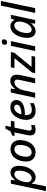

<svg xmlns="http://www.w3.org/2000/svg" viewBox="1565 -2390 1040 4260"><g transform="rotate(-90 2085.0 -260.0)"><path d="M-25 240H79L124 28C131 -3 137 -47 140 -78H144C168 -31 207 10 278 10C436 10 536 -170 536 -361C536 -489 472 -548 389 -548C315 -548 260 -499 217 -444H213L223 -539H140ZM265 -77C204 -77 173 -118 173 -178C173 -314 259 -462 350 -462C402 -462 429 -428 429 -360C429 -220 362 -77 265 -77Z M833 9C1017 9 1107 -168 1107 -337C1107 -468 1031 -547 905 -547C723 -547 631 -371 631 -199C631 -71 710 9 833 9ZM841 -78C774 -78 737 -121 737 -196C737 -331 798 -460 903 -460C975 -460 1000 -402 1000 -344C1000 -185 931 -78 841 -78Z M1342 10C1379 10 1420 0 1440 -10V-90C1413 -81 1392 -76 1367 -76C1332 -76 1317 -96 1317 -125C1317 -140 1320 -160 1324 -175L1384 -459H1519L1536 -539H1400L1426 -659H1362L1299 -547L1207 -508L1198 -459H1278L1218 -176C1213 -152 1210 -128 1210 -110C1210 -20 1266 10 1342 10Z M1755 10C1826 10 1873 -5 1926 -30V-116C1869 -88 1827 -74 1775 -74C1699 -74 1661 -120 1661 -196C1661 -205 1662 -217 1663 -228H1682C1900 -228 1996 -309 1996 -417C1996 -498 1941 -549 1834 -549C1658 -549 1555 -368 1555 -195C1555 -65 1630 10 1755 10ZM1688 -307H1677C1702 -406 1766 -466 1828 -466C1872 -466 1893 -444 1893 -411C1893 -339 1806 -307 1688 -307Z M2046 0H2156L2205 -230C2239 -387 2317 -460 2384 -460C2427 -460 2448 -438 2448 -397C2448 -379 2444 -359 2439 -332L2368 0H2478L2547 -321C2553 -348 2558 -381 2558 -410C2558 -498 2507 -551 2419 -551C2335 -551 2279 -495 2241 -441H2239L2250 -541H2162Z M2593 0H2957L2974 -80H2731L3043 -460L3059 -539H2722L2704 -459H2924L2606 -68Z M3276 -622C3314 -622 3342 -650 3342 -694C3342 -727 3322 -743 3288 -743C3245 -743 3221 -713 3221 -673C3221 -638 3244 -622 3276 -622ZM3083 0H3188L3303 -539H3198Z M3522 10C3596 10 3653 -35 3697 -91H3701L3690 0H3771L3886 -539H3805L3775 -460H3770C3747 -508 3705 -549 3635 -549C3481 -549 3375 -371 3375 -177C3375 -50 3439 10 3522 10ZM3560 -77C3511 -77 3482 -111 3482 -178C3482 -323 3554 -462 3649 -462C3703 -462 3736 -421 3736 -363C3736 -334 3734 -303 3725 -269C3699 -163 3629 -77 3560 -77Z M3928 0H4034L4195 -760H4090Z"/></g></svg>

Font: Noto Sans Medium
Style: Italic
Weight: 500
Italic angle: -12°
Designer: Monotype Design Team
Foundry: Monotype Imaging Inc.
Version: Version 2.013